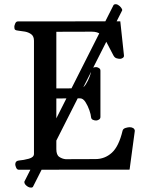

<svg xmlns="http://www.w3.org/2000/svg" viewBox="-20 -793 693 897"><path d="M51.3 -24.9Q51.3 -41 67.4 -43Q90.8 -44.9 114.7 -51.5Q138.7 -58.1 138.7 -74.2V-602.5Q138.7 -623.5 126.2 -632.8Q113.8 -642.1 96.7 -645.3Q79.6 -648.4 64.5 -649.9Q54.2 -650.9 50.5 -654.1Q46.9 -657.2 46.9 -668Q46.9 -673.3 51 -683.1Q55.2 -692.9 63.5 -692.9L542 -693.4L559.1 -534.7Q560.1 -526.4 553.2 -522.2Q546.4 -518.1 541 -518.1Q533.2 -518.1 524.4 -520.8Q515.6 -523.4 509.8 -534.2Q490.2 -570.8 477.8 -595.5Q465.3 -620.1 450.4 -632.6Q435.5 -645 409.2 -645L243.2 -644.5V-379.9L357.4 -380.4Q370.1 -382.3 380.9 -398.9Q391.6 -415.5 398.7 -434.8Q405.8 -454.1 406.7 -463.9Q407.7 -473.6 414.6 -476.6Q421.4 -479.5 429.2 -479.5Q434.6 -479.5 441.9 -475.3Q449.2 -471.2 449.2 -462.9V-246.6Q449.2 -238.3 441.9 -234.1Q434.6 -230 429.2 -230Q421.4 -230 413.8 -233.4Q406.2 -236.8 405.3 -246.1Q404.8 -256.8 397.7 -277.6Q390.6 -298.3 379.4 -315.9Q368.2 -333.5 354.5 -333.5L243.2 -333V-96.2Q243.2 -69.3 256.8 -60.1Q270.5 -50.8 286.6 -49.3L425.8 -49.8Q469.7 -49.8 502.4 -79.3Q535.2 -108.9 552.7 -182.6Q555.2 -191.9 566.7 -195.3Q578.1 -198.7 585.9 -198.7Q595.2 -198.7 602.1 -194.6Q608.9 -190.4 609.9 -182.1L585.4 -0.5L67.9 0Q59.6 0 55.4 -9.8Q51.3 -19.5 51.3 -24.9ZM510.3 -769Q513.2 -773.4 520 -773.4Q525.9 -773.4 530.8 -770.5Q538.6 -766.1 545.2 -758.1Q551.8 -750 550.8 -744.6L133.8 80.1Q130.9 83.5 125.5 83.5Q116.7 83.5 109.9 79.1Q92.3 67.9 93.8 55.7Z"/></svg>

Font: Gelasio
Style: Regular
Weight: 400
Designer: Eben Sorkin
Foundry: Eben Sorkin
Version: Version 1.008